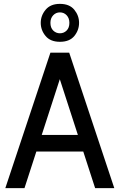

<svg xmlns="http://www.w3.org/2000/svg" viewBox="-20 -972 618 992"><path d="M426.5 -189H151.5V-275H426.5ZM274.5 -607.5H303.5L106.5 0H7.5L240.5 -700H337.5L570.5 0H471.5ZM289.5 -756Q240.5 -756 215.5 -786Q190.5 -816 190.5 -854Q190.5 -891.5 215.8 -921.8Q241 -952 289.5 -952Q339 -952 363.8 -921.8Q388.5 -891.5 388.5 -854Q388.5 -816 364 -786Q339.5 -756 289.5 -756ZM289.5 -800Q310 -800 324.2 -814.2Q338.5 -828.5 338.5 -854Q338.5 -878 324.5 -893Q310.5 -908 289.5 -908Q269 -908 254.8 -893Q240.5 -878 240.5 -854Q240.5 -828.5 255 -814.2Q269.5 -800 289.5 -800Z"/></svg>

Font: Cabin
Style: Regular
Weight: 400
Width: 4
Designer: Pablo Impallari
Foundry: Pablo Impallari. http://www.impallari.com Igino Marini. http://www.ikern.com
Version: Version 3.001